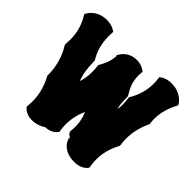

<svg xmlns="http://www.w3.org/2000/svg" viewBox="-173 -869 1076 1076"><g transform="rotate(45 365.0 -331.0)"><path d="M725 -625C724 -628 693 -681 614 -681C570 -681 547 -661 546 -660L541 -655L542 -649C544 -635 545 -621 545 -608C545 -556 531 -507 503 -460L501 -457V-452C503 -436 505 -420 505 -404C505 -390 504 -377 502 -363C495 -386 493 -410 493 -452L491 -459C464 -505 452 -531 452 -581C452 -588 452 -596 453 -605V-612L448 -616C446 -617 423 -636 386 -636C311 -636 287 -577 287 -578L285 -573L288 -567V-566C285 -531 274 -501 253 -465L251 -461L252 -457C254 -441 255 -425 255 -411C255 -382 251 -355 242 -326C226 -366 220 -410 220 -461L219 -468C191 -513 178 -563 178 -619C178 -628 178 -637 179 -646V-653L174 -657C172 -658 148 -676 109 -676C23 -676 -3 -614 -3 -615L-6 -609L-3 -604C26 -557 40 -507 40 -454C40 -441 39 -429 38 -416L40 -408C75 -352 92 -290 92 -220L94 -214C122 -162 135 -110 135 -58C135 -45 134 -33 133 -20L132 -15L135 -11C136 -10 157 19 205 19C240 19 268 7 287 -6C337 -7 358 -38 359 -40L362 -44L361 -49C359 -65 357 -81 357 -97C357 -141 366 -184 385 -224C399 -190 405 -163 405 -132C405 -119 405 -105 403 -90V-85L406 -81C406 -80 413 -69 428 -61L425 -56L426 -52C426 -52 442 17 540 17C597 17 619 -15 620 -17L623 -21L622 -26C619 -44 617 -62 617 -80C617 -130 630 -178 655 -224L657 -232C654 -249 653 -265 653 -282C653 -330 664 -378 687 -428L689 -434C687 -446 686 -458 686 -470C686 -519 699 -566 725 -614L728 -620Z"/></g></svg>

Font: Hanalei Fill
Style: Regular
Weight: 400
Designer: Astigmatic (AOETI)
Foundry: Astigmatic (AOETI)
Version: Version 1.000